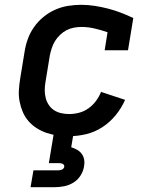

<svg xmlns="http://www.w3.org/2000/svg" viewBox="-20 -558 640 798"><path d="M268 8Q244 8 220 5Q196 2 174 -5.5Q152 -13 133 -25Q114 -37 99 -54Q84 -71 75 -92Q66 -113 61.5 -136Q57 -159 58.5 -183.5Q60 -208 64 -232L82 -342Q86 -369 95.5 -395.5Q105 -422 121.5 -445.5Q138 -469 160.5 -487.5Q183 -506 209 -517.5Q235 -529 262.5 -533.5Q290 -538 317 -538Q346 -538 374.5 -533.5Q403 -529 430 -522Q457 -515 483 -505Q509 -495 534 -483L512 -349H415L427 -424Q401 -433 373.5 -439.5Q346 -446 318 -446Q303 -446 287 -443Q271 -440 256.5 -432.5Q242 -425 229.5 -413Q217 -401 208.5 -387Q200 -373 195 -357.5Q190 -342 187 -327L169 -217Q166 -200 166 -183Q166 -166 170 -150.5Q174 -135 183 -121.5Q192 -108 205.5 -99.5Q219 -91 235 -87.5Q251 -84 268 -84Q288 -84 309 -89.5Q330 -95 348 -108Q366 -121 379 -138.5Q392 -156 400 -176L500 -143Q485 -109 461 -79.5Q437 -50 405.5 -29.5Q374 -9 338.5 -0.5Q303 8 268 8ZM107 220 119 150H219Q223 150 227.5 149.5Q232 149 236 147.5Q240 146 243.5 142.5Q247 139 247 135Q248 131 245.5 127.5Q243 124 239.5 122.5Q236 121 232 120.5Q228 120 224 120H183L203 0H285L276 54Q289 58 300.5 64.5Q312 71 320 82Q328 93 330 107Q332 121 329 135Q326 154 314.5 172Q303 190 285 201Q267 212 247 216Q227 220 207 220Z"/></svg>

Font: Iosevka Curly Slab SmBdEx
Style: Italic
Weight: 600
Width: 7
Italic angle: -9°
Monospace: yes
Designer: Belleve Invis
Foundry: Belleve Invis
Version: Version 11.1.0; ttfautohint (v1.8.3)